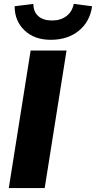

<svg xmlns="http://www.w3.org/2000/svg" viewBox="-20 -964 492 984"><path d="M25 0 137 -705H321L209 0ZM240 -760Q156 -760 105.5 -808.5Q55 -857 55 -932L151 -944Q151 -904 176 -881.5Q201 -859 247 -859Q291 -859 320.5 -881.5Q350 -904 358 -944L452 -932Q441 -853 384 -806.5Q327 -760 240 -760Z"/></svg>

Font: Nunito Sans Black
Style: Italic
Weight: 900
Italic angle: -9°
Designer: Vernon Adams
Foundry: Vernon Adams
Version: Version 3.006; ttfautohint (v1.8.3)